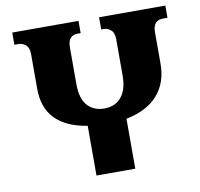

<svg xmlns="http://www.w3.org/2000/svg" viewBox="-79 -798 920 882"><g transform="rotate(-10 380.5 -357.0)"><path d="M439 -714H748V-657H725Q705 -657 692.5 -644Q680 -631 680 -601V-455Q680 -366 629.5 -309Q579 -252 482 -233V0H301V-232Q204 -247 153 -298.5Q102 -350 102 -440V-602Q102 -631 87 -644Q72 -657 55 -657H34V-714H343V-657H328Q308 -657 295.5 -644Q283 -631 283 -601V-429Q283 -362 312 -329.5Q341 -297 390 -297Q442 -297 470.5 -332Q499 -367 499 -431V-602Q499 -631 484 -644Q469 -657 452 -657H439Z"/></g></svg>

Font: Noto Serif Georgian ExtraBold
Style: Regular
Weight: 800
Designer: Monotype Design Team, Akaki Razmadze
Foundry: Google LLC
Version: Version 2.003; ttfautohint (v1.8.4.7-5d5b)